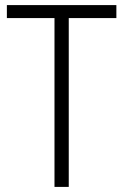

<svg xmlns="http://www.w3.org/2000/svg" viewBox="-20 -734 485 754"><path d="M194 0V-663H7V-714H437V-663H250V0Z"/></svg>

Font: Noto Sans UI NarrowLight
Style: Regular
Weight: 300
Width: 4
Designer: Monotype Design Team
Foundry: Monotype Imaging Inc.
Version: Version 1.001